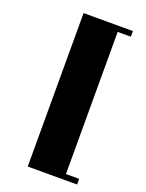

<svg xmlns="http://www.w3.org/2000/svg" viewBox="-167 -883 814 1074"><g transform="rotate(20 239.5 -346.0)"><path d="M138.2 -802.7H432.1V-769H353.5V77.1H432.1V110.8H138.2Z"/></g></svg>

Font: GravitasOne
Style: Regular
Weight: 400
Designer: Riccardo De Franceschi
Foundry: Sorkin Type Co.
Version: Version 1.001